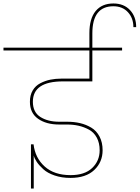

<svg xmlns="http://www.w3.org/2000/svg" viewBox="-70 -1014 803 1104"><path d="M124 -120V70H108V-184H123Q132 -106 187 -56.5Q242 -7 336 -7Q417 -7 460 -48Q503 -89 503 -150Q503 -192 486.5 -222.5Q470 -253 441.5 -268.5Q413 -284 382 -291Q351 -298 315 -298H270Q196 -298 149 -331Q102 -364 102 -429Q102 -467 118 -494Q134 -521 162 -535.5Q190 -550 220 -556Q250 -562 284 -562H444V-724H-50V-740H444V-823Q444 -907 480 -950.5Q516 -994 582 -994Q642 -994 677.5 -956Q713 -918 713 -858H697Q697 -910 665.5 -944Q634 -978 582 -978Q461 -978 461 -822V-740H632V-724H461V-546H292Q119 -546 119 -429Q119 -369 162 -341.5Q205 -314 271 -314H316Q356 -314 390.5 -306Q425 -298 455 -280Q485 -262 502.5 -228.5Q520 -195 520 -150Q520 -82 472 -36.5Q424 9 335 9Q285 9 244 -5Q203 -19 179 -41Q155 -63 141.5 -83Q128 -103 124 -120Z"/></svg>

Font: Poppins Thin
Style: Regular
Weight: 250
Designer: Ninad Kale (Devanagari), Jonny Pinhorn (Latin)
Foundry: Indian Type Foundry
Version: Version 3.200;PS 1.000;hotconv 16.6.54;makeotf.lib2.5.65590